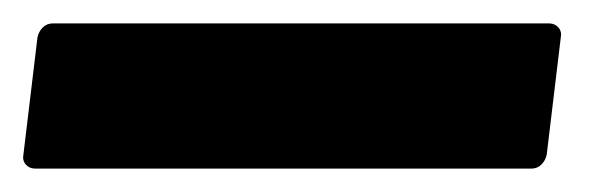

<svg xmlns="http://www.w3.org/2000/svg" viewBox="-25 -144 517 164"><path d="M-5 -12 7 -112Q8 -117 11.5 -120.5Q15 -124 20 -124H444Q449 -124 452 -120.5Q455 -117 454 -112L442 -12Q441 -7 437.5 -3.5Q434 0 429 0H5Q0 0 -3 -3.5Q-6 -7 -5 -12Z"/></svg>

Font: Barlow Semi Condensed ExtraBold
Style: Italic
Weight: 800
Width: 4
Italic angle: -7°
Designer: Jeremy Tribby
Foundry: Tribby Type
Version: Version 1.408